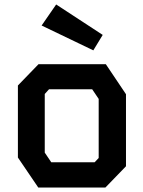

<svg xmlns="http://www.w3.org/2000/svg" viewBox="-20 -838 640 858"><path d="M152 -551H453L543 -417V-95L451 0H151L60 -134V-456ZM180 -156 209 -113H403L421 -132V-396L392 -439H199L180 -418ZM397 -613 439 -682 231 -818 166 -724Z"/></svg>

Font: Kode Mono
Style: Bold
Weight: 700
Monospace: yes
Designer: Isa Ozler
Foundry: Kadena LLC
Version: Version 1.206;gftools[0.9.28]